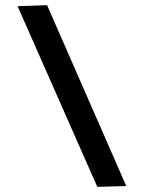

<svg xmlns="http://www.w3.org/2000/svg" viewBox="-20 -722 568 742"><path d="M356 0 48 -698 162 -702 468 -3Z"/></svg>

Font: Panefresco 750wt
Style: Regular
Weight: 750
Foundry: Campivisivi & Chank Co
Version: Version 1.000